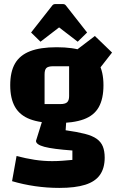

<svg xmlns="http://www.w3.org/2000/svg" viewBox="-20 -746 578 939"><path d="M257 -144Q177 -144 127 -163Q77 -182 53.5 -223Q30 -264 30 -329Q30 -395 53.5 -435.5Q77 -476 127 -495.5Q177 -515 257 -515Q339 -515 389 -496Q439 -477 462.5 -436Q486 -395 486 -329Q486 -263 463 -222Q440 -181 389.5 -162.5Q339 -144 257 -144ZM198 -237H275Q299 -237 308.5 -246Q318 -255 318 -276V-422H240Q216 -422 207 -413.5Q198 -405 198 -382ZM492 25Q492 76 469 109Q446 142 397 157.5Q348 173 270 173Q210 173 151.5 164.5Q93 156 39 140L61 17Q107 29 149.5 35.5Q192 42 235 42Q263 42 287 40Q311 38 334 36V-10Q238 -17 197 -28Q156 -39 156 -57L191 -169L305 -168L301 -109Q358 -101 395 -91.5Q432 -82 453 -67Q474 -52 483 -29.5Q492 -7 492 25ZM439 -375 347 -496 444 -570 528 -489ZM178 -542 132 -587 234 -717Q240 -726 249 -726H289Q298 -726 304 -717L406 -587L360 -542L269 -612Z"/></svg>

Font: Changa
Style: Bold
Weight: 700
Designer: Eduardo Rodriguez Tunni
Foundry: Eduardo Rodriguez Tunni
Version: Version 3.002; ttfautohint (v1.8.2)